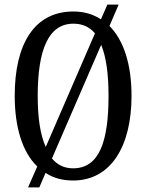

<svg xmlns="http://www.w3.org/2000/svg" viewBox="-20 -775 636 835"><path d="M142 -51 102 40H151L178 -23C212 -1 251 10 298 10C461 10 552 -137 552 -358C552 -493 519 -599 456 -662L496 -755H447L419 -691C385 -713 346 -725 299 -725C127 -725 44 -580 44 -359C44 -222 77 -114 142 -51ZM393 -630 179 -136C155 -188 144 -264 144 -358C144 -557 190 -672 299 -672C339 -672 369 -658 393 -630ZM298 -43C259 -43 229 -58 206 -86L420 -580C442 -527 452 -452 452 -358C452 -160 412 -43 298 -43Z"/></svg>

Font: Noto Serif Tamil ExtraCondensed
Style: Italic
Weight: 400
Width: 2
Italic angle: -12°
Designer: Indian Type Foundry, Tom Grace, and the Monotype Design Team
Foundry: Monotype Imaging Inc.
Version: Version 2.003